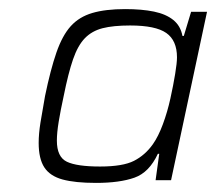

<svg xmlns="http://www.w3.org/2000/svg" viewBox="-20 -714 475 422"><path d="M191 -312Q145 -312 117.5 -319.5Q90 -327 77.5 -346Q65 -365 65 -400Q65 -420 69 -445Q73 -470 79 -503Q91 -561 104 -598.5Q117 -636 135.5 -656.5Q154 -677 183 -685.5Q212 -694 255 -694Q292 -694 318.5 -688.5Q345 -683 361 -670Q377 -657 381 -635H384L400 -688H435L356 -318H322L330 -376H327Q308 -335 275.5 -323.5Q243 -312 191 -312ZM200 -348Q250 -348 274.5 -360.5Q299 -373 316 -397Q328 -414 338 -441Q348 -468 354.5 -497.5Q361 -527 365 -551.5Q369 -576 369 -588Q369 -625 345.5 -641.5Q322 -658 266 -658Q229 -658 205.5 -652Q182 -646 166.5 -630Q151 -614 140.5 -583.5Q130 -553 120 -503Q113 -471 109 -446.5Q105 -422 105 -405Q105 -369 127 -358.5Q149 -348 200 -348Z"/></svg>

Font: Saira Thin ExtraLight
Style: Italic
Weight: 250
Italic angle: -12°
Version: Version 1.101